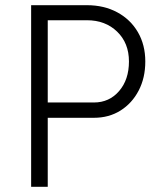

<svg xmlns="http://www.w3.org/2000/svg" viewBox="-20 -720 610 740"><path d="M100 0V-700H315Q381 -700 432 -672.5Q483 -645 511.5 -596Q540 -547 540 -483Q540 -420 514.5 -371Q489 -322 444.5 -294Q400 -266 342 -266H164V0ZM164 -325H342Q401 -325 439 -369Q477 -413 477 -483Q477 -554 431.5 -598Q386 -642 315 -642H164Z"/></svg>

Font: Figtree Light
Style: Regular
Weight: 300
Designer: Erik Kennedy
Foundry: Erik Kennedy
Version: Version 2.001;gftools[0.9.30]